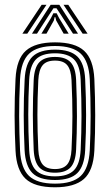

<svg xmlns="http://www.w3.org/2000/svg" viewBox="-20 -788 466 816"><path d="M213.8 8Q126.5 8 88.2 -28.8Q50 -65.5 46 -147.5Q42.2 -222.5 42 -296.4Q41.8 -370.2 46 -452.5Q50.2 -537.8 90.4 -572.9Q130.5 -608 213.8 -608Q298.5 -608 337.6 -572.1Q376.8 -536.2 381 -452.2Q384.5 -374.8 384.6 -298.8Q384.8 -222.8 381 -147.5Q376.5 -62.2 336.4 -27.1Q296.2 8 213.8 8ZM213.8 -7.5Q288.5 -7.5 323 -40.1Q357.5 -72.8 361.5 -148.8Q365 -220.2 365.1 -294.4Q365.2 -368.5 361.5 -451.2Q357.8 -527 323.4 -559.8Q289 -592.5 213.8 -592.5Q138.5 -592.5 103.9 -560Q69.2 -527.5 65.2 -451.2Q61 -365 61.4 -293.6Q61.8 -222.2 65.2 -148.5Q69 -73.2 103.2 -40.4Q137.5 -7.5 213.8 -7.5ZM213.8 -23Q146.8 -23 117.4 -53Q88 -83 84.5 -150Q81 -226 80.8 -297.1Q80.5 -368.2 84.8 -450.2Q88.2 -519.2 118.8 -548.1Q149.2 -577 213.8 -577Q278.5 -577 308.6 -547.9Q338.8 -518.8 342 -450.5Q345.8 -370.8 345.9 -299.1Q346 -227.5 342 -149.8Q338.5 -81.8 308.6 -52.4Q278.8 -23 213.8 -23ZM213.8 -38.5Q269 -38.5 294.4 -64.6Q319.8 -90.8 322.8 -151.5Q326.2 -223.8 326.4 -294.4Q326.5 -365 322.8 -449Q320 -511 293.8 -536.2Q267.5 -561.5 213.8 -561.5Q156.8 -561.5 131.9 -534.8Q107 -508 104 -448.8Q100.2 -372.8 100.1 -302Q100 -231.2 104 -150.5Q107 -90.2 132.6 -64.4Q158.2 -38.5 213.8 -38.5ZM213.8 -54Q168 -54 147 -76.6Q126 -99.2 123.2 -151Q119.8 -229.5 119.6 -299.4Q119.5 -369.2 123.2 -448.2Q126 -501.5 147.5 -523.8Q169 -546 213.8 -546Q259 -546 280 -523.4Q301 -500.8 303.5 -448.2Q307.2 -363 307 -292.5Q306.8 -222 303.5 -152Q300.8 -99.2 279.8 -76.6Q258.8 -54 213.8 -54ZM213.8 -69.5Q249 -69.5 265.4 -88.9Q281.8 -108.2 284 -152.8Q287.5 -224.8 287.8 -292.9Q288 -361 284 -447.2Q282 -491 265.9 -510.8Q249.8 -530.5 213.8 -530.5Q177.2 -530.5 161.1 -510.6Q145 -490.8 142.8 -447.5Q139 -367.5 139 -299.6Q139 -231.8 142.8 -151.8Q145 -108.5 161.2 -89Q177.5 -69.5 213.8 -69.5ZM75.2 -645 157 -767.5H177.5L96 -645ZM115.8 -645 195.2 -767.5H232.2L311.5 -645H290.2L237.5 -726.8L220.2 -752.8H207.2L189.8 -726.5L137.2 -645ZM331.2 -645 250 -767.5H270.2L352.2 -645ZM156 -645 196.5 -711.2 206.8 -731.5H220.8L231.2 -711.2L271.8 -645H250.5L218.8 -700.8L215.2 -715.2H212.2L208.8 -700.8L177.5 -645Z"/></svg>

Font: Big Shoulders Inline Text SemiBold
Style: Regular
Weight: 600
Designer: Patric King
Foundry: XO Type Co
Version: Version 1.000